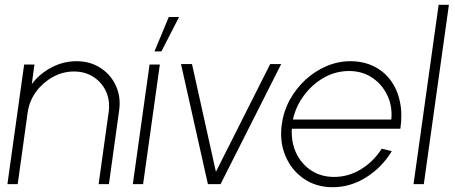

<svg xmlns="http://www.w3.org/2000/svg" viewBox="-20 -770 1902 803"><path d="M478 -306 435.5 0H392.5L434.5 -301.5Q441 -348.5 423.8 -386.8Q406.5 -425 371.2 -448Q336 -471 289.5 -471Q242.5 -471 201 -448Q159.5 -425 131.2 -386.8Q103 -348.5 96 -301.5L54 0H11L81 -500H124L113 -418.5Q146 -462 195.5 -488Q245 -514 299.5 -514Q357 -514 400.2 -486Q443.5 -458 465 -410.8Q486.5 -363.5 478 -306Z M605.5 -500H648.5L578.5 0H535.5ZM626 -555 686 -699H729L655 -555Z M902.5 0H849.5L737 -502H783L883 -51.5L1110 -502H1156Z M1371.5 13Q1302.5 13 1250.8 -22.5Q1199 -58 1173.8 -117.8Q1148.5 -177.5 1158.5 -250Q1166 -305 1192.2 -352.8Q1218.5 -400.5 1258 -436.8Q1297.5 -473 1345.8 -493.5Q1394 -514 1445.5 -514Q1499.5 -514 1542.2 -493.2Q1585 -472.5 1613.2 -434.8Q1641.5 -397 1652.5 -345.2Q1663.5 -293.5 1654.5 -231.5H1200.5Q1197.5 -173.5 1219.5 -128.2Q1241.5 -83 1282.5 -56.5Q1323.5 -30 1377.5 -30Q1436.5 -30 1488.8 -61.5Q1541 -93 1576.5 -148L1618.5 -138Q1579 -71.5 1512.8 -29.2Q1446.5 13 1371.5 13ZM1205 -270H1616.5Q1622 -324.5 1600.2 -370.8Q1578.5 -417 1536.8 -445Q1495 -473 1440 -473Q1384.5 -473 1335.8 -445.8Q1287 -418.5 1252.2 -372.2Q1217.5 -326 1205 -270Z M1709.5 0 1814.5 -750H1857.5L1752.5 0Z"/></svg>

Font: Urbanist ExtraLight
Style: Italic
Weight: 250
Version: Version 1.303